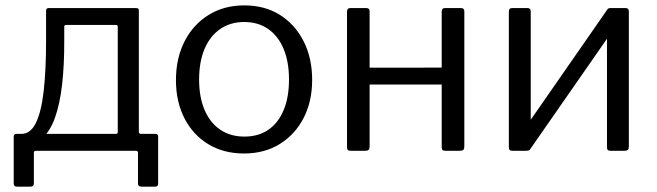

<svg xmlns="http://www.w3.org/2000/svg" viewBox="-20 -560 2438 713"><path d="M43 133.2Q36.5 133.2 33.7 130.2Q30.9 127.3 30.9 121.6V-52.5Q30.9 -62.8 41.1 -62.8H410.9Q417.3 -62.8 417.3 -69.7V-460.6Q417.3 -467.5 410.1 -467.5H226.1Q218.6 -467.5 218.6 -460.6L151.1 -519.7Q151.1 -530 160.5 -530H484.2Q491.7 -530 493.6 -527.9Q495.6 -525.8 495.6 -519.1V-71.6Q495.6 -62.8 503.6 -62.8H557.1Q567.3 -62.8 567.3 -52.5V121.6Q567.3 127.3 564.6 130.2Q561.9 133.2 555.2 133.2H505.9Q492.4 133.2 492.4 121.2V6.9Q492.4 0 484.2 0H114Q105.8 0 105.8 6.9V121.2Q105.8 133.2 92.3 133.2ZM63.9 -23 59.8 -62.8Q93.3 -62.8 113.4 -103.8Q133.5 -144.9 142.3 -222.6Q151.1 -300.3 151.1 -409.8V-519.7H218.6V-408.4Q218.9 -319.6 210.7 -246.9Q202.5 -174.2 184.3 -123.3Q166.1 -72.4 136.3 -46.1Q106.4 -19.9 63.9 -23Z M886 10Q810.5 10 753.5 -24.6Q696.4 -59.3 664.9 -120.8Q633.4 -182.3 633.4 -262Q633.4 -344.6 665.7 -407.1Q697.9 -469.6 755.1 -504.8Q812.3 -540 887 -540Q963 -540 1019.4 -504.7Q1075.7 -469.4 1107.4 -406.9Q1139.2 -344.4 1139.2 -263.4Q1139.2 -183 1107.3 -121.5Q1075.4 -60 1018.6 -25Q961.8 10 886 10ZM887.7 -52.8Q940.1 -52.8 977 -78.4Q1014 -104.1 1033.6 -151.6Q1053.2 -199.1 1053.2 -264.6Q1053.2 -330.6 1033.2 -378.5Q1013.2 -426.3 975.9 -452.3Q938.6 -478.3 887 -478.3Q835.6 -478.3 797.8 -452.3Q760 -426.3 739.7 -378.5Q719.4 -330.6 719.4 -264.6Q719.4 -199.5 739.7 -151.8Q760 -104.1 797.8 -78.4Q835.6 -52.8 887.7 -52.8Z M1352.6 -517.2V-16.7Q1352.6 -7.2 1349 -3.6Q1345.3 0 1334.9 0H1283.7Q1274.5 0 1271.6 -3.1Q1268.6 -6.2 1268.6 -14.1V-516.4Q1268.6 -530 1280.4 -530H1341.2Q1352.6 -530 1352.6 -517.2ZM1704.3 -517.2V-16.7Q1704.3 -7.2 1700.6 -3.6Q1697 0 1686.5 0H1635.4Q1626.2 0 1623.2 -3.1Q1620.3 -6.2 1620.3 -14.1V-516.4Q1620.3 -530 1632 -530H1692.8Q1704.3 -530 1704.3 -517.2ZM1303.6 -246.1Q1292.6 -246.1 1292.6 -256.5V-299.1Q1292.6 -308.7 1303 -308.7L1662.4 -308.9Q1672.9 -308.9 1672.9 -299.4V-256.5Q1672.9 -246.1 1661.6 -246.1Z M1950.9 -517.2V-16.7Q1950.9 -7.2 1947.2 -3.6Q1943.6 0 1933.1 0H1884.7Q1875.5 0 1872.6 -3.1Q1869.6 -6.2 1869.6 -14.1V-516.4Q1869.6 -530 1881.4 -530H1939.4Q1950.9 -530 1950.9 -517.2ZM2315.3 -517.2V-16.7Q2315.3 -7.2 2311.6 -3.6Q2308 0 2297.5 0H2249.1Q2239.9 0 2237 -3.1Q2234 -6.2 2234 -14.1V-516.4Q2234 -530 2245.8 -530H2303.8Q2315.3 -530 2315.3 -517.2ZM2236.3 -526.1 2286.2 -491.1 1947.8 -4.4 1897.9 -38.9Z"/></svg>

Font: Libre Franklin Thin
Style: Regular
Weight: 100
Designer: Pablo Impallari, Rodrigo Fuenzalida, Nhung Nguyen
Foundry: Impallari Type
Version: Version 3.000